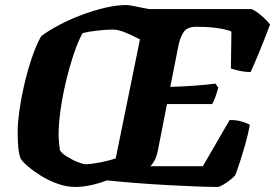

<svg xmlns="http://www.w3.org/2000/svg" viewBox="-20 -740 1089 760"><path d="M278 0Q244 0 208.5 -12.5Q173 -25 142.5 -44Q112 -63 90.5 -81.5Q69 -100 62 -112Q55 -129 52.5 -154Q50 -179 50 -223Q50 -253 56.5 -300.5Q63 -348 75.5 -402.5Q88 -457 105 -508Q122 -559 143 -597Q174 -620 216 -642Q258 -664 305 -681.5Q352 -699 397 -709.5Q442 -720 479 -720Q490 -720 512.5 -715.5Q535 -711 569 -704H976Q994 -696 1014.5 -678.5Q1035 -661 1049 -643Q1026 -582 1005 -531Q984 -480 972 -455Q949 -455 927 -460Q905 -465 894 -469L896 -615Q886 -621 849 -627.5Q812 -634 756 -634Q720 -634 706 -611.5Q692 -589 686 -558L654 -396Q753 -399 833 -409L844 -393Q838 -371 831.5 -353.5Q825 -336 820 -328H641L606 -150Q601 -122 592 -105.5Q583 -89 575 -82H783L889 -265Q917 -265 938.5 -258.5Q960 -252 969 -246Q962 -208 951 -169.5Q940 -131 929.5 -98.5Q919 -66 911 -46Q904 -38 890 -27Q876 -16 862 -8Q848 0 841 0Q810 0 756.5 -2Q703 -4 639.5 -7.5Q576 -11 513.5 -16Q451 -21 403 -26Q372 -14 339.5 -7Q307 0 278 0ZM317 -90Q338 -90 373 -96.5Q408 -103 438 -113L534 -584Q508 -598 478 -610.5Q448 -623 427 -623Q402 -623 366 -619Q330 -615 307 -609Q290 -579 273 -529Q256 -479 242 -421Q228 -363 220 -307Q212 -251 212 -209Q212 -192 213.5 -176Q215 -160 217 -146Q222 -135 243 -121.5Q264 -108 286.5 -99Q309 -90 317 -90Z"/></svg>

Font: Texturina 72pt 72pt Black
Style: Italic
Weight: 900
Italic angle: -11°
Designer: Guillermo Torres Carreño
Foundry: Omnibus-Type
Version: Version 1.002; ttfautohint (v1.8.3)